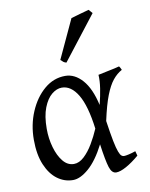

<svg xmlns="http://www.w3.org/2000/svg" viewBox="-86 -816 697 894"><g transform="rotate(-10 262.5 -369.0)"><path d="M39 -201Q39 -272 65 -333Q91 -394 135 -431.5Q179 -469 234 -469Q279 -469 315 -428.5Q351 -388 369 -308Q379 -347 384.5 -383Q390 -419 388 -447Q409 -452 438 -457.5Q467 -463 489 -469Q493 -464 495 -459.5Q497 -455 499 -451Q475 -438 455.5 -414Q436 -390 419 -346.5Q402 -303 386 -229Q395 -167 402 -132Q409 -97 415.5 -80Q422 -63 428 -58.5Q434 -54 439 -54Q447 -54 462.5 -57.5Q478 -61 495 -67Q496 -63 497.5 -58Q499 -53 501 -45Q468 -17 439 -1Q410 15 391 15Q370 15 360 -16.5Q350 -48 339 -127Q302 -55 261.5 -20Q221 15 187 15Q147 15 113.5 -9.5Q80 -34 59.5 -82.5Q39 -131 39 -201ZM330 -203Q316 -313 284.5 -365.5Q253 -418 209 -418Q185 -418 161.5 -399Q138 -380 122.5 -340.5Q107 -301 107 -241Q107 -195 119 -153Q131 -111 152.5 -84.5Q174 -58 204 -58Q229 -58 252.5 -80Q276 -102 295.5 -135Q315 -168 330 -203ZM251 -529Q243 -531 238 -534.5Q233 -538 225 -546L310 -729Q326 -734 351.5 -741Q377 -748 395 -753L411 -735Z"/></g></svg>

Font: ChillKai
Style: Regular
Weight: 400
Designer: ChillType
Foundry: 寒蝉字型
Version: Version 2.000